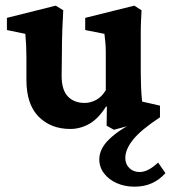

<svg xmlns="http://www.w3.org/2000/svg" viewBox="-20 -455 616 692"><path d="M464.8 217.8Q429.7 217.8 400.9 205.1Q372.1 192.4 355 169.9Q337.9 147.5 337.9 119.1Q337.9 81.1 374 46.4Q410.2 11.7 467.8 -15.6L481.4 -11.7L390.6 12.7L364.3 -2L365.2 -70.3L362.3 -71.3Q334 -26.4 301.3 -8.3Q268.6 9.8 233.4 9.8Q163.1 9.8 119.1 -34.7Q75.2 -79.1 75.2 -167V-250Q75.2 -271.5 74.2 -292Q73.2 -312.5 71.3 -333L4.9 -346.7V-390.6L180.7 -434.6L208 -418Q206.1 -388.7 204.6 -347.7Q203.1 -306.6 203.1 -263.7L202.1 -181.6Q202.1 -130.9 224.6 -107.4Q247.1 -84 285.2 -84Q305.7 -84 326.2 -94.7Q346.7 -105.5 361.3 -129.9V-223.6Q361.3 -248 361.3 -266.1Q361.3 -284.2 359.9 -300.3Q358.4 -316.4 356.4 -333L287.1 -346.7V-390.6L463.9 -434.6L490.2 -418Q489.3 -401.4 488.3 -380.9Q487.3 -360.4 487.3 -334Q487.3 -307.6 487.3 -272.5V-194.3Q487.3 -170.9 488.3 -144Q489.3 -117.2 492.2 -88.9L556.6 -74.2V-32.2Q488.3 12.7 460 47.9Q431.6 83 431.6 114.3Q431.6 136.7 446.3 150.9Q460.9 165 483.4 165Q499 165 515.6 156.2Q532.2 147.5 549.8 130.9L576.2 168.9Q555.7 192.4 527.8 205.1Q500 217.8 464.8 217.8Z"/></svg>

Font: Crimson Pro ExtraLight
Style: Bold
Weight: 700
Version: Version 1.002